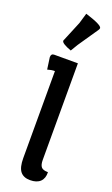

<svg xmlns="http://www.w3.org/2000/svg" viewBox="-140 -719 442 761"><g transform="rotate(20 81.5 -338.0)"><path d="M119 -490V-83Q119 -62 126.5 -53Q134 -44 155 -44Q156 -18 141.5 -4Q127 10 99 10Q71 10 57.5 -7Q44 -24 44 -63V-430Q29 -430 13 -425L6 -475Q6 -490 19 -490ZM83 -686Q154 -664 154 -651Q154 -648 151 -643L93 -558L75 -528Q34 -543 34 -554Q34 -557 36 -560L70 -642Z"/></g></svg>

Font: Medula One
Style: Regular
Weight: 400
Designer: Luciano Vergara
Foundry: Luciano Vergara
Version: Version 1.002